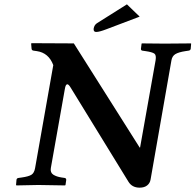

<svg xmlns="http://www.w3.org/2000/svg" viewBox="-20 -844 892 876"><path d="M223.1 -546.9Q202.1 -603 147.9 -610.8L133.8 -612.8Q124.5 -613.8 124 -622.1L122.1 -645L124 -647Q277.8 -646 316.9 -646L617.2 -170.9H619.1L689.9 -568.8Q693.8 -592.8 684.1 -599.6Q674.3 -606.4 644 -610.8L629.9 -612.8Q623 -613.8 623 -621.1L626 -645L627.9 -646Q691.9 -645 731 -645L850.1 -646L852.1 -645L850.1 -621.1Q848.6 -613.8 839.8 -612.8L826.2 -610.8Q794.9 -606 780.3 -597.2Q765.6 -588.4 762.2 -568.8L667 -24.9Q664.1 -7.8 651.1 2.2Q638.2 12.2 617.2 12.2Q582.5 12.2 565.9 -15.1L303.2 -442.9Q293.5 -459.5 287.1 -459.5Q279.3 -459.5 275.9 -438L211.9 -77.1Q208.5 -56.6 223.1 -47.1Q237.8 -37.6 261.2 -34.2L274.9 -32.2Q282.2 -31.2 282.2 -22.9L278.8 0L276.9 2Q190.9 0 154.8 0L55.2 2L53.2 0L55.2 -22.9Q55.7 -31.2 64.9 -32.2L79.1 -34.2Q110.4 -38.6 123.3 -46.6Q136.2 -54.7 140.1 -77.1ZM559.1 -824.2 617.2 -768.1 463.9 -710Q433.1 -698.2 418.9 -698.2Q407.2 -698.2 407.2 -710V-712.9Q409.7 -729.5 421.9 -737.8Z"/></svg>

Font: Linux Libertine G
Style: Semibold Italic
Weight: 600
Italic angle: -11.5°
Designer: Philipp H. Poll
Foundry: Philipp H. Poll
Version: Version 5.1.1